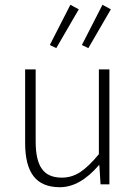

<svg xmlns="http://www.w3.org/2000/svg" viewBox="-20 -770 569 802"><path d="M230 12Q156 12 120.5 -33.5Q85 -79 85 -172V-480H129V-178Q129 -101 155 -64.5Q181 -28 238 -28Q280 -28 315 -51Q350 -74 393 -126V-480H437V0H400L395 -80H393Q314 12 230 12ZM215 -569 188 -582 274 -750 309 -731ZM349 -569 322 -582 408 -750 443 -731Z"/></svg>

Font: Toshiba Sans Light
Style: Regular
Weight: 300
Designer: Paul D. Hunt
Foundry: Toshiba Corporation
Version: Version 2.020;PS 2.0;hotconv 1.0.86;makeotf.lib2.5.63406